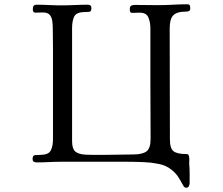

<svg xmlns="http://www.w3.org/2000/svg" viewBox="-20 -755 1040 895"><path d="M867 -715Q867 -701 849 -701Q804 -701 787.5 -683.5Q771 -666 771 -622Q771 -493 771.5 -364Q772 -235 772 -106Q772 -63 789 -50Q806 -37 847 -37Q855 -37 857.5 -34.5Q860 -32 861 -25Q863 -18 862.5 -9Q862 0 862 8Q864 30 864 52.5Q864 75 864 98Q864 105 860.5 112.5Q857 120 849 120Q841 120 837 114.5Q833 109 830 103Q820 83 808.5 66.5Q797 50 779 36Q755 16 719.5 9Q684 2 654 1Q613 -1 572 -1Q531 -1 490 -1H265Q237 -1 208.5 0.5Q180 2 151 2Q142 2 137 -1.5Q132 -5 132 -15Q132 -31 144 -32Q156 -33 167 -33Q205 -33 216 -52.5Q227 -72 227 -108V-423Q227 -473 227 -523.5Q227 -574 226 -624Q226 -641 223.5 -658Q221 -675 211.5 -686Q202 -697 179 -697Q171 -697 162.5 -696.5Q154 -696 146 -696Q138 -696 135.5 -700.5Q133 -705 133 -712Q133 -723 137 -728Q141 -733 152 -733Q181 -733 209.5 -731.5Q238 -730 266 -730Q297 -730 327.5 -731.5Q358 -733 389 -733Q406 -733 406 -718Q406 -702 398 -700.5Q390 -699 377 -699Q337 -699 326.5 -679Q316 -659 316 -624V-97Q316 -62 330.5 -49Q345 -36 379 -34Q399 -33 418.5 -33Q438 -33 457 -33Q493 -33 529 -34Q565 -35 601 -35Q643 -35 662.5 -49Q682 -63 682 -108Q682 -176 681.5 -243.5Q681 -311 681 -378V-624Q681 -650 672 -673Q663 -696 631 -696Q623 -696 614 -695.5Q605 -695 597 -695Q589 -695 587 -699.5Q585 -704 585 -711Q585 -725 591.5 -728.5Q598 -732 610 -732Q637 -732 663.5 -731.5Q690 -731 717 -731Q751 -731 785 -733Q819 -735 853 -735Q863 -735 865 -729Q867 -723 867 -715Z"/></svg>

Font: Kaisei Opti
Style: Regular
Weight: 400
Designer: Font-Kai, 金井和夫
Foundry: KAZUO KANAI
Version: Version 5.003